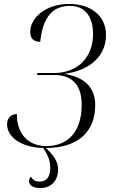

<svg xmlns="http://www.w3.org/2000/svg" viewBox="-20 -744 589 978"><path d="M185 214C240 214 276 177 276 118C276 81 254 47 214 10C373 9 465 -68 465 -209C465 -314 391 -354 308 -368C429 -383 520 -452 520 -566C520 -664 442 -724 332 -724C215 -724 134 -655 134 -581C134 -543 157 -531 185 -531C196 -635 233 -714 336 -714C417 -714 454 -654 454 -571C454 -446 370 -372 255 -372H171L168 -362H255C354 -362 396 -305 396 -210C396 -66 320 0 216 0C114 0 64 -75 66 -163C37 -163 16 -144 16 -111C16 -51 79 6 200 10C227 49 236 79 236 110C236 158 217 181 181 181C161 181 148 174 138 156C130 163 128 171 128 179C128 200 150 214 185 214Z"/></svg>

Font: Noto Serif Display SemiCondensed Light
Style: Italic
Weight: 300
Width: 4
Italic angle: -12°
Designer: Monotype Design Team
Foundry: Monotype Imaging Inc.
Version: Version 2.009